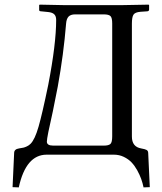

<svg xmlns="http://www.w3.org/2000/svg" viewBox="-20 -667 699 828"><path d="M111.8 -46.9Q130.4 -65.4 146.2 -120.4Q162.1 -175.3 188 -300.8Q222.2 -477.5 222.2 -581.1Q222.2 -597.2 214.1 -605.2Q206.1 -613.3 187 -615.2L157.2 -618.2Q148.9 -618.2 148.9 -624V-645L150.9 -647Q221.2 -645 251 -645H512.2L621.1 -647L623 -645V-626Q623 -619.1 615.2 -618.2L585.9 -616.2Q562.5 -614.3 555.7 -603.8Q548.8 -593.3 548.8 -564.9V-78.1Q548.8 -33.7 588.9 -26.9Q606 -23.9 612.3 -20.3Q618.7 -16.6 619.1 -7.8L626 140.1L599.1 141.1Q595.2 122.6 588.9 104.7Q582.5 86.9 571.8 67.4Q561 47.9 547.4 33.4Q533.7 19 513.9 9.5Q494.1 0 471.2 0H181.2Q91.8 0 61 141.1L34.2 140.1L41 -7.8Q41.5 -23.9 62 -26.9Q74.7 -28.8 81.1 -30.3Q87.4 -31.7 96.2 -35.9Q105 -40 111.8 -46.9ZM426.8 -605H304.2Q284.7 -605 275.4 -595.2Q266.6 -585.4 265.1 -565.9Q254.4 -433.1 229 -293Q220.2 -246.1 208 -187.5L188.5 -97.7Q182.1 -65.4 182.1 -56.2Q182.1 -39.1 209 -39.1H428.2Q448.2 -39.1 456.1 -46.1Q463.9 -53.2 463.9 -79.1V-565.9Q463.9 -589.4 456.8 -597.2Q449.7 -605 426.8 -605Z"/></svg>

Font: Linux Libertine Display G
Style: Regular
Weight: 400
Designer: Philipp H. Poll
Foundry: Philipp H. Poll
Version: Version 5.0.9